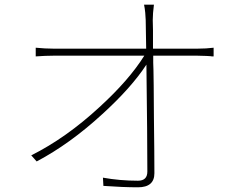

<svg xmlns="http://www.w3.org/2000/svg" viewBox="-20 -784 1040 817"><path d="M822 -577Q857 -577 889 -581V-544H882L875 -545L857 -546Q835 -547 821 -547H632V-517L633 -486Q633 -449 634 -420Q635 -342 635 -282Q637 -123 637 -47Q637 13 567 13Q504 13 420 7L418 -28Q490 -15 567 -15Q607 -15 607 -54Q607 -197 603 -509Q539 -411 416 -299Q278 -172 136 -97L113 -123Q261 -197 403 -328Q529 -443 594 -547H206Q174 -547 132 -544V-581Q172 -577 206 -577H602L600 -699L599 -714L598 -730Q596 -750 593 -764H635Q630 -726 630 -699Q630 -697 631 -655V-577Z"/></svg>

Font: Noto Sans CJK TC Thin
Style: Regular
Weight: 250
Designer: Ryoko NISHIZUKA ???? (kana & ideographs); Paul D. Hunt (Latin, Greek & Cyrillic); Wenlong ZHANG ??? (bopomofo); Sandoll 
Foundry: Adobe Systems Incorporated
Version: Version 1.004 January 19, 2016